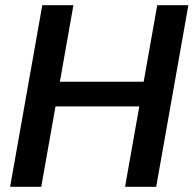

<svg xmlns="http://www.w3.org/2000/svg" viewBox="-20 -720 746 740"><path d="M462 0 586 -700H706L582 0ZM19 0 143 -700H263L139 0ZM176 -310 193 -405H556L539 -310Z"/></svg>

Font: DM Sans 28pt SemiBold
Style: Italic
Weight: 600
Italic angle: -10°
Version: Version 4.004;gftools[0.9.30]